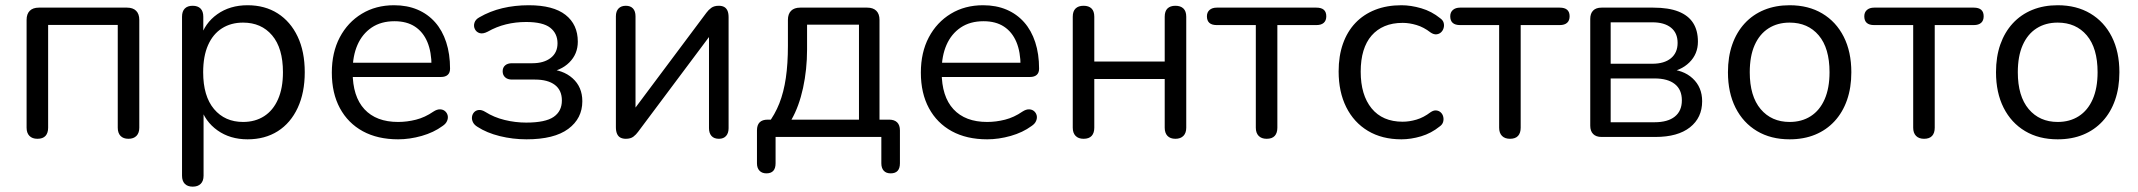

<svg xmlns="http://www.w3.org/2000/svg" viewBox="-20 -515 8041 722"><path d="M120.7 6.9Q101.3 6.9 90.7 -4Q80 -14.9 80 -34.8V-440.2Q80 -462.5 91.9 -474.4Q103.8 -486.3 126.2 -486.3H457.6Q480 -486.3 491.9 -474.4Q503.8 -462.5 503.8 -440.2V-34.8Q503.8 -14.9 493.1 -4Q482.4 6.9 463 6.9Q443.7 6.9 433.2 -4Q422.8 -14.9 422.8 -34.8V-421.2H161V-34.8Q161 -14.9 151.1 -4Q141.1 6.9 120.7 6.9Z M704.7 186.9Q685.3 186.9 674.9 176.2Q664.5 165.5 664.5 145.7V-452Q664.5 -472.4 674.9 -482.9Q685.3 -493.3 704.3 -493.3Q723.7 -493.3 734.1 -482.9Q744.5 -472.4 744.5 -452V-357.1L733.5 -371.2Q749.6 -428 797.2 -461.6Q844.7 -495.3 911 -495.3Q976 -495.3 1024.3 -464.6Q1072.5 -433.8 1099.2 -377.6Q1126 -321.3 1126 -243.4Q1126 -166.5 1099.5 -109.5Q1073 -52.5 1024.8 -21.8Q976.5 8.9 911 8.9Q845.2 8.9 797.9 -24.7Q750.5 -58.4 734 -113.8H745.5V145.7Q745.5 165.5 734.8 176.2Q724.1 186.9 704.7 186.9ZM894 -56.4Q939.5 -56.4 973.3 -78.1Q1007.1 -99.8 1025.5 -141.7Q1044 -183.5 1044 -243.4Q1044 -334 1003.3 -382Q962.7 -430 894 -430Q848.5 -430 814.7 -408.5Q780.8 -387 762.4 -345.4Q744 -303.8 744 -243.4Q744 -153.3 784.9 -104.8Q825.8 -56.4 894 -56.4Z M1477.3 8.9Q1400.1 8.9 1344.3 -21.5Q1288.6 -52 1258.2 -108.2Q1227.8 -164.4 1227.8 -241.9Q1227.8 -317.9 1257.7 -374.6Q1287.7 -431.3 1340.5 -463.3Q1393.3 -495.3 1461.7 -495.3Q1511 -495.3 1549.9 -478.8Q1588.7 -462.3 1616.1 -431.4Q1643.5 -400.5 1657.9 -356.3Q1672.4 -312.1 1672.4 -256.7Q1672.4 -241.4 1663.6 -233.5Q1654.8 -225.5 1638.2 -225.5H1289.6V-279H1619.4L1602.8 -265.6Q1602.8 -319.5 1587 -357.2Q1571.1 -394.8 1540.3 -415Q1509.5 -435.2 1463.5 -435.2Q1413 -435.2 1377.7 -411.5Q1342.4 -387.7 1324.2 -346.1Q1306.1 -304.5 1306.1 -249.7V-243.8Q1306.1 -152.2 1350.4 -104.3Q1394.7 -56.4 1477.2 -56.4Q1510.6 -56.4 1544.4 -65Q1578.2 -73.6 1609.9 -95.4Q1623.5 -104.3 1635 -103.8Q1646.4 -103.4 1653.8 -96.8Q1661.2 -90.3 1663.5 -80.5Q1665.7 -70.8 1661.1 -60.1Q1656.6 -49.3 1643.9 -41Q1611 -16.8 1565.8 -3.9Q1520.5 8.9 1477.3 8.9Z M1959.9 8.9Q1908.3 8.9 1859.3 -3.2Q1810.2 -15.4 1775.4 -38.1Q1763.2 -45.5 1758.4 -55.6Q1753.6 -65.7 1754.9 -75.6Q1756.2 -85.6 1762.8 -92.9Q1769.5 -100.2 1780.5 -101.4Q1791.5 -102.5 1805.2 -94.1Q1837.2 -73.8 1877.5 -63.9Q1917.7 -54 1958.5 -54Q2030.9 -54 2061.9 -75.4Q2092.9 -96.7 2092.9 -137.2Q2092.9 -175.7 2066.6 -195.7Q2040.3 -215.8 1991.7 -215.8H1904.9Q1888.8 -215.8 1879.5 -224.3Q1870.2 -232.8 1870.2 -246.9Q1870.2 -261 1879.5 -269.1Q1888.8 -277.2 1904.9 -277.2H1981.9Q2024.8 -277.2 2050.7 -297Q2076.5 -316.8 2076.5 -352.2Q2076.5 -389.2 2049 -410.8Q2021.5 -432.3 1958.4 -432.3Q1918.6 -432.3 1882.7 -423.4Q1846.8 -414.6 1813.7 -395.8Q1796.1 -386.8 1783.8 -390.4Q1771.6 -394 1765.9 -405.2Q1760.2 -416.5 1764.1 -429.2Q1768 -442 1782.6 -449.9Q1822.4 -473 1869.1 -484.2Q1915.8 -495.3 1968.3 -495.3Q2060.4 -495.3 2106.6 -459.1Q2152.8 -422.8 2152.8 -358.3Q2152.8 -311.8 2120.8 -280.1Q2088.7 -248.3 2036.2 -242.3V-255.3Q2096.6 -253.4 2133.2 -220.6Q2169.8 -187.8 2169.8 -134.3Q2169.8 -69.5 2116.9 -30.3Q2064 8.9 1959.9 8.9Z M2333.3 6.9Q2321.8 6.9 2313.3 2.6Q2304.8 -1.8 2300.4 -11.7Q2296 -21.7 2296 -36.7V-453.4Q2296 -472.9 2306 -483.1Q2315.9 -493.3 2333.4 -493.3Q2350.9 -493.3 2360.3 -483.1Q2369.8 -472.9 2369.8 -453.4V-77.1H2344.8L2636.4 -467.1Q2644.2 -477.9 2654.9 -485.6Q2665.6 -493.3 2683 -493.3Q2695.1 -493.3 2703.1 -488.9Q2711.1 -484.6 2715.5 -475.1Q2719.8 -465.7 2719.8 -450.1V-32.9Q2719.8 -14.5 2710.4 -3.8Q2700.9 6.9 2683.5 6.9Q2665 6.9 2655.5 -3.8Q2646.1 -14.5 2646.1 -32.9V-409.7H2671.5L2379.5 -19.3Q2372.1 -9 2361.7 -1Q2351.2 6.9 2333.3 6.9Z M2862 136.9Q2845.5 136.9 2836 126.9Q2826.5 117 2826.5 99V-24.6Q2826.5 -65.1 2867 -65.1H2915.1L2866.5 -48.1Q2894.1 -84.2 2910.7 -126.4Q2927.3 -168.7 2935.1 -221.9Q2942.9 -275.1 2942.9 -342.6V-440.2Q2942.9 -462.5 2954.8 -474.4Q2966.7 -486.3 2989 -486.3H3241.2Q3263.5 -486.3 3275.4 -474.4Q3287.3 -462.5 3287.3 -440.2V-27.8L3250 -65.1H3323.6Q3343.1 -65.1 3353.6 -54.9Q3364.1 -44.6 3364.1 -24.6V99Q3364.1 136.9 3329.2 136.9Q3312.2 136.9 3303.2 126.9Q3294.2 117 3294.2 99V0H2896.5V99Q2896.5 136.9 2862 136.9ZM2956.3 -65.1H3210.1V-422.2H3014.9V-329Q3014.9 -253.8 2999.8 -184.2Q2984.6 -114.6 2956.3 -65.1Z M3692.3 8.9Q3615.1 8.9 3559.3 -21.5Q3503.6 -52 3473.2 -108.2Q3442.8 -164.4 3442.8 -241.9Q3442.8 -317.9 3472.7 -374.6Q3502.7 -431.3 3555.5 -463.3Q3608.3 -495.3 3676.7 -495.3Q3726 -495.3 3764.9 -478.8Q3803.7 -462.3 3831.1 -431.4Q3858.5 -400.5 3872.9 -356.3Q3887.4 -312.1 3887.4 -256.7Q3887.4 -241.4 3878.6 -233.5Q3869.8 -225.5 3853.2 -225.5H3504.6V-279H3834.4L3817.8 -265.6Q3817.8 -319.5 3802 -357.2Q3786.1 -394.8 3755.3 -415Q3724.5 -435.2 3678.5 -435.2Q3628 -435.2 3592.7 -411.5Q3557.4 -387.7 3539.2 -346.1Q3521.1 -304.5 3521.1 -249.7V-243.8Q3521.1 -152.2 3565.4 -104.3Q3609.7 -56.4 3692.2 -56.4Q3725.6 -56.4 3759.4 -65Q3793.2 -73.6 3824.9 -95.4Q3838.5 -104.3 3850 -103.8Q3861.4 -103.4 3868.8 -96.8Q3876.2 -90.3 3878.5 -80.5Q3880.7 -70.8 3876.1 -60.1Q3871.6 -49.3 3858.9 -41Q3826 -16.8 3780.8 -3.9Q3735.5 8.9 3692.3 8.9Z M4054.7 6.9Q4035.3 6.9 4024.7 -4Q4014 -14.9 4014 -34.8V-452Q4014 -472.9 4024.7 -483.1Q4035.3 -493.3 4054.7 -493.3Q4074.1 -493.3 4084.6 -483.1Q4095 -472.9 4095 -452V-283.6H4359.8V-452Q4359.8 -472.9 4370.2 -483.1Q4380.7 -493.3 4400 -493.3Q4419.4 -493.3 4430.1 -483.1Q4440.8 -472.9 4440.8 -452V-34.8Q4440.8 -14.9 4430.1 -4Q4419.4 6.9 4400 6.9Q4380.7 6.9 4370.2 -4Q4359.8 -14.9 4359.8 -34.8V-217.9H4095V-34.8Q4095 -14.9 4085.1 -4Q4075.1 6.9 4054.7 6.9Z M4743.2 6.9Q4723.8 6.9 4713.1 -4Q4702.4 -14.9 4702.4 -34.8V-420.7H4555.5Q4518.5 -420.7 4518.5 -453.8Q4518.5 -468.8 4528.5 -477.6Q4538.5 -486.3 4555.5 -486.3H4930.3Q4967.4 -486.3 4967.4 -453.8Q4967.4 -437.7 4957.9 -429.2Q4948.4 -420.7 4930.3 -420.7H4783.4V-34.8Q4783.4 -14.9 4773.5 -4Q4763.6 6.9 4743.2 6.9Z M5249.9 8.9Q5177.1 8.9 5124.1 -22.8Q5071.1 -54.6 5042.4 -112.1Q5013.8 -169.5 5013.8 -246.5Q5013.8 -304.4 5030 -350.4Q5046.2 -396.3 5076.8 -428.6Q5107.4 -460.8 5151.2 -478.1Q5195 -495.3 5249.9 -495.3Q5285.5 -495.3 5324.5 -483.9Q5363.6 -472.5 5396 -446.2Q5406.2 -438.9 5408.8 -429.1Q5411.4 -419.3 5408.6 -409.6Q5405.9 -399.9 5398.8 -393.4Q5391.7 -386.8 5381.4 -385.9Q5371.1 -385 5359.4 -393Q5333.7 -412.9 5306.7 -420.9Q5279.7 -429 5254.5 -429Q5216.2 -429 5187 -416.7Q5157.7 -404.3 5137.6 -381.1Q5117.4 -357.9 5107.1 -323.9Q5096.8 -289.8 5096.8 -245.5Q5096.8 -157.7 5137.8 -107.5Q5178.9 -57.3 5254.5 -57.3Q5279.7 -57.3 5306.5 -65.2Q5333.2 -73 5359.4 -92.9Q5371.1 -100.9 5381.2 -99.7Q5391.2 -98.6 5398.1 -92Q5405 -85.5 5407.2 -75.8Q5409.5 -66.1 5406.7 -56.3Q5403.8 -46.5 5394.1 -39.7Q5362.2 -13.8 5323.8 -2.4Q5285.5 8.9 5249.9 8.9Z M5658.2 6.9Q5638.8 6.9 5628.1 -4Q5617.4 -14.9 5617.4 -34.8V-420.7H5470.5Q5433.5 -420.7 5433.5 -453.8Q5433.5 -468.8 5443.5 -477.6Q5453.5 -486.3 5470.5 -486.3H5845.3Q5882.4 -486.3 5882.4 -453.8Q5882.4 -437.7 5872.9 -429.2Q5863.4 -420.7 5845.3 -420.7H5698.4V-34.8Q5698.4 -14.9 5688.5 -4Q5678.6 6.9 5658.2 6.9Z M6002.4 0Q5981.9 0 5971 -11Q5960 -21.9 5960 -42.4V-444Q5960 -464.4 5971 -475.4Q5981.9 -486.3 6002.4 -486.3H6197Q6254.7 -486.3 6291.8 -471.6Q6328.9 -456.9 6346.9 -428.6Q6364.9 -400.4 6364.9 -358.3Q6364.9 -311.8 6332.6 -280.1Q6300.3 -248.3 6247.8 -242.3V-255.3Q6309.6 -253.4 6345.2 -220.1Q6380.8 -186.9 6380.8 -134.3Q6380.8 -72.4 6335 -36.2Q6289.1 0 6205 0ZM6036.8 -55.3H6201.9Q6251.4 -55.3 6277.9 -76.5Q6304.5 -97.7 6304.5 -137.6Q6304.5 -178.1 6277.9 -199Q6251.4 -220 6201.9 -220H6036.8ZM6036.8 -275.3H6193.5Q6238.5 -275.3 6263.5 -296Q6288.5 -316.8 6288.5 -353.7Q6288.5 -391.1 6263.5 -411.1Q6238.5 -431.1 6193.5 -431.1H6036.8Z M6709.8 8.9Q6639.1 8.9 6587.1 -22.1Q6535.1 -53.1 6506.4 -109.8Q6477.8 -166.5 6477.8 -243.4Q6477.8 -301.3 6494 -347.6Q6510.2 -393.8 6540.8 -427.1Q6571.4 -460.3 6614.2 -477.8Q6657 -495.3 6709.8 -495.3Q6780.5 -495.3 6832.5 -464.3Q6884.6 -433.3 6913.2 -376.8Q6941.8 -320.3 6941.8 -243.4Q6941.8 -185.5 6925.6 -139Q6909.4 -92.5 6878.8 -59.3Q6848.2 -26.1 6805.6 -8.6Q6763.1 8.9 6709.8 8.9ZM6709.8 -56.4Q6755.3 -56.4 6789.1 -78.1Q6823 -99.8 6841.4 -141.7Q6859.8 -183.5 6859.8 -243.4Q6859.8 -334 6819.2 -382Q6778.5 -430 6709.8 -430Q6664.3 -430 6630.5 -408.5Q6596.7 -387 6578.2 -345.4Q6559.8 -303.8 6559.8 -243.4Q6559.8 -153.3 6600.7 -104.8Q6641.6 -56.4 6709.8 -56.4Z M7215.2 6.9Q7195.8 6.9 7185.1 -4Q7174.4 -14.9 7174.4 -34.8V-420.7H7027.5Q6990.5 -420.7 6990.5 -453.8Q6990.5 -468.8 7000.5 -477.6Q7010.5 -486.3 7027.5 -486.3H7402.3Q7439.4 -486.3 7439.4 -453.8Q7439.4 -437.7 7429.9 -429.2Q7420.4 -420.7 7402.3 -420.7H7255.4V-34.8Q7255.4 -14.9 7245.5 -4Q7235.6 6.9 7215.2 6.9Z M7717.8 8.9Q7647.1 8.9 7595.1 -22.1Q7543.1 -53.1 7514.4 -109.8Q7485.8 -166.5 7485.8 -243.4Q7485.8 -301.3 7502 -347.6Q7518.2 -393.8 7548.8 -427.1Q7579.4 -460.3 7622.2 -477.8Q7665 -495.3 7717.8 -495.3Q7788.5 -495.3 7840.5 -464.3Q7892.6 -433.3 7921.2 -376.8Q7949.8 -320.3 7949.8 -243.4Q7949.8 -185.5 7933.6 -139Q7917.4 -92.5 7886.8 -59.3Q7856.2 -26.1 7813.6 -8.6Q7771.1 8.9 7717.8 8.9ZM7717.8 -56.4Q7763.3 -56.4 7797.1 -78.1Q7831 -99.8 7849.4 -141.7Q7867.8 -183.5 7867.8 -243.4Q7867.8 -334 7827.2 -382Q7786.5 -430 7717.8 -430Q7672.3 -430 7638.5 -408.5Q7604.7 -387 7586.2 -345.4Q7567.8 -303.8 7567.8 -243.4Q7567.8 -153.3 7608.7 -104.8Q7649.6 -56.4 7717.8 -56.4Z"/></svg>

Font: Nunito ExtraLight
Style: Regular
Weight: 200
Designer: Vernon Adams
Foundry: Vernon Adams
Version: Version 3.602